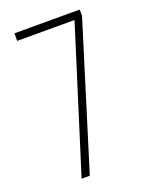

<svg xmlns="http://www.w3.org/2000/svg" viewBox="-136 -787 672 859"><g transform="rotate(-20 200.5 -357.0)"><path d="M101 0 314 -678H41V-714H352V-684L140 0Z"/></g></svg>

Font: Noto Sans Lao Looped ExtraCondensed ExtraLight
Style: Regular
Weight: 200
Width: 2
Designer: Mark Frömberg, Ben Mitchell
Foundry: The Fontpad Ltd
Version: Version 1.002; ttfautohint (v1.8.4.7-5d5b)